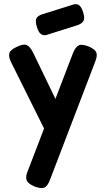

<svg xmlns="http://www.w3.org/2000/svg" viewBox="-20 -709 519 945"><path d="M148 208Q116 194 110.5 176.5Q105 159 118 129L339 -447Q352 -479 368 -486Q384 -493 417 -480Q449 -466 454.5 -449.5Q460 -433 448 -404L226 176Q214 208 197.5 214.5Q181 221 148 208ZM216 -38 35 -402Q21 -430 26 -447Q31 -464 62 -478Q94 -494 110.5 -487.5Q127 -481 142 -452L281 -164ZM206 -536Q190 -534 179.5 -543Q169 -552 162 -575Q153 -603 158.5 -617Q164 -631 189 -639L345 -688Q361 -691 371.5 -681.5Q382 -672 389 -649Q398 -622 391.5 -607.5Q385 -593 361 -585Z"/></svg>

Font: Fredoka SemiCondensed Medium
Style: Regular
Weight: 500
Width: 4
Designer: Ben Nathan
Foundry: Milena B. Brandão, Ben Nathan
Version: Version 2.001